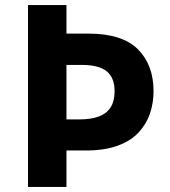

<svg xmlns="http://www.w3.org/2000/svg" viewBox="-20 -734 668 754"><path d="M583 -376Q583 -330 569 -288.5Q555 -247 524.5 -214Q494 -181 442.5 -162Q391 -143 316 -143H241V0H90V-714H241V-602H328Q460 -602 521.5 -540.5Q583 -479 583 -376ZM290 -265Q337 -265 368 -276.5Q399 -288 414.5 -312.5Q430 -337 430 -376Q430 -429 399 -454Q368 -479 302 -479H241V-265Z"/></svg>

Font: Noto Sans Canadian Aboriginal
Style: Regular
Weight: 400
Designer: Monotype Design Team, Typotheque's Kevin King
Foundry: Monotype Imaging Inc.
Version: Version 2.002